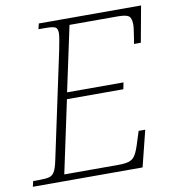

<svg xmlns="http://www.w3.org/2000/svg" viewBox="-95 -786 784 858"><g transform="rotate(-10 296.5 -357.0)"><path d="M-15 0 -9 -25H20Q48 -25 63.5 -29Q79 -33 88 -48.5Q97 -64 104 -98L207 -581Q212 -607 215.5 -626.5Q219 -646 219 -656Q219 -678 207.5 -683.5Q196 -689 162 -689H132L138 -714H602L572 -550H541Q543 -559 545.5 -576Q548 -593 550.5 -610Q553 -627 553 -635Q553 -665 541 -674.5Q529 -684 490 -684H272L209 -389H465L459 -359H203L133 -30H380Q412 -30 429.5 -36.5Q447 -43 457.5 -61.5Q468 -80 479 -117L494 -164H524L483 0Z"/></g></svg>

Font: Noto Serif ExtraLight
Style: Italic
Weight: 200
Italic angle: -12°
Designer: Monotype Design Team
Foundry: Monotype Imaging Inc.
Version: Version 2.014; ttfautohint (v1.8.4.7-5d5b)